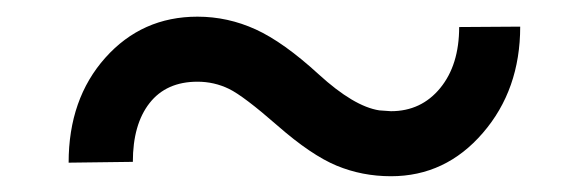

<svg xmlns="http://www.w3.org/2000/svg" viewBox="-20 -412 720 235"><path d="M616.7 -379.4Q616.7 -302.2 571 -249.3Q525.4 -196.3 458.5 -196.3Q423.3 -196.3 392.1 -209.2Q360.8 -222.2 319.6 -258.3Q278.3 -294.4 260.3 -303.2Q242.2 -312 221.7 -312Q183.6 -312 163.1 -285.9Q142.6 -259.8 142.6 -213.9L64 -212.9Q64 -291 108.9 -341.3Q153.8 -391.6 221.7 -391.6Q258.8 -391.6 293 -376Q327.1 -360.4 370.1 -321Q413.1 -281.7 444.3 -276.9L458.5 -275.9Q495.6 -275.9 518.8 -304.2Q542 -332.5 542 -378.9Z"/></svg>

Font: Roboto
Style: Regular
Weight: 400
Designer: Google
Version: Version 2.001047; 2015